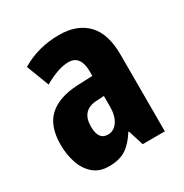

<svg xmlns="http://www.w3.org/2000/svg" viewBox="-138 -669 755 788"><g transform="rotate(-30 240.0 -275.0)"><path d="M247 -560Q332 -560 379 -511.5Q426 -463 426 -363V0H321L298 -73H295Q269 -31 238 -10.5Q207 10 157 10Q111 10 82.5 -15.5Q54 -41 41 -81Q28 -121 28 -166Q28 -254 74.5 -296.5Q121 -339 211 -343L282 -346V-368Q282 -404 268 -424Q254 -444 225 -444Q177 -444 109 -405L68 -512Q148 -560 247 -560ZM248 -249Q173 -246 173 -168Q173 -105 218 -105Q246 -105 264 -131Q282 -157 282 -201V-251Z"/></g></svg>

Font: Noto Sans Tamil ExtraCondensed ExtraBold
Style: Regular
Weight: 800
Width: 2
Designer: Jelle Bosma - Monotype Design Team
Foundry: Monotype Imaging Inc.
Version: Version 2.004; ttfautohint (v1.8.4.7-5d5b)